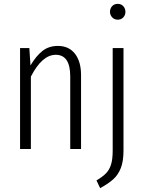

<svg xmlns="http://www.w3.org/2000/svg" viewBox="-20 -772 744 995"><path d="M400 -383V0H344V-376Q344 -488 269 -488Q198 -488 140 -375V0H84V-523H132L138 -433Q167 -482 200 -508Q233 -534 280 -534Q337 -534 368.5 -493.5Q400 -453 400 -383ZM620 8Q620 63 606.5 98Q593 133 568 156Q543 179 499 203L480 163Q512 144 529.5 126Q547 108 555.5 80.5Q564 53 564 8V-523H620ZM630 -710Q630 -694 619 -682Q608 -670 590 -670Q573 -670 561.5 -682Q550 -694 550 -710Q550 -728 561 -740Q572 -752 590 -752Q608 -752 619 -740Q630 -728 630 -710Z"/></svg>

Font: Fira Sans Extra Condensed Light
Style: Regular
Weight: 300
Width: 1
Designer: Carrois Corporate & Edenspiekermann AG
Foundry: Carrois Corporate GbR & Edenspiekermann AG
Version: Version 4.203